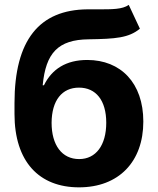

<svg xmlns="http://www.w3.org/2000/svg" viewBox="-20 -766 654 796"><path d="M307.5 10.7C472.3 10.7 574.2 -95.5 574.2 -262.1C574.2 -421.9 480.8 -517.4 341.6 -517.4C253.9 -517.4 195 -479.4 162.3 -412.6H157C169.7 -546.5 220.9 -601.6 347.3 -603C459.2 -604.8 513.5 -608.7 560 -647L513.8 -745.7C487.2 -726.9 444.6 -727.3 386.4 -727.3C372.5 -727.3 358 -727.6 342.3 -727.3C143.8 -725.5 40.1 -601.2 40.1 -338.4V-293.7C40.1 -95.5 142.4 10.7 307.5 10.7ZM307.5 -402.7C377.5 -402.7 420.5 -350.1 420.5 -257.1C420.5 -163.7 377.5 -106.5 308.2 -106.5C236.9 -106.5 193.9 -164.1 193.9 -257.1C194.6 -350.1 237.2 -402.7 307.5 -402.7Z"/></svg>

Font: Inter-Hewn
Style: Bold
Weight: 700
Designer: Rasmus Andersson
Foundry: rsms
Version: Version 3.012;git-f93a4a705